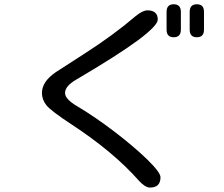

<svg xmlns="http://www.w3.org/2000/svg" viewBox="-20 -804 1040 892"><path d="M787.1 -784.2Q820.3 -784.2 820.3 -749V-666Q820.3 -630.9 787.1 -630.9Q753.9 -630.9 753.9 -666V-749Q753.9 -784.2 787.1 -784.2ZM894.5 -784.2Q927.7 -784.2 927.7 -749V-666Q927.7 -630.9 894.5 -630.9Q861.3 -630.9 861.3 -666V-749Q861.3 -784.2 894.5 -784.2ZM712.9 -712.9Q712.9 -685.5 620.1 -616.2Q524.4 -545.9 335 -434.6Q282.2 -404.3 282.2 -372.1Q282.2 -343.8 336.9 -311.5Q420.9 -261.7 512.2 -191.9Q603.5 -122.1 664.6 -62.5Q725.6 -2.9 725.6 19.5Q725.6 67.4 676.8 67.4Q654.3 67.4 625 35.2Q507.8 -97.7 314.5 -224.6Q214.8 -290 195.3 -315.4Q174.8 -341.8 174.8 -372.1Q174.8 -424.8 239.3 -468.8L374 -555.7Q507.8 -641.6 609.4 -728.5Q642.6 -755.9 665 -755.9Q712.9 -755.9 712.9 -712.9Z"/></svg>

Font: FakePearl
Style: Regular
Weight: 400
Version: Version 1.2